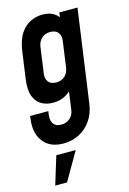

<svg xmlns="http://www.w3.org/2000/svg" viewBox="-141 -627 739 1098"><g transform="rotate(-15 228.0 -78.0)"><path d="M154 183Q74 183 34.8 132.5Q-4.5 82 6 0.5L8.5 -18.5H116L112.5 8Q109.5 37.5 123.2 56.5Q137 75.5 168.5 75.5Q199.5 75.5 220.2 57Q241 38.5 245 8L266.5 -149.5L282 -125Q261.5 -93 229.5 -75.2Q197.5 -57.5 155.5 -57.5Q119 -57.5 89 -73.8Q59 -90 44.2 -128Q29.5 -166 39 -232L60.5 -386Q69.5 -451.5 94.8 -489.8Q120 -528 154.5 -544.2Q189 -560.5 225 -560.5Q267.5 -560.5 294.5 -542.8Q321.5 -525 333.5 -493L311.5 -468L323 -547.5H430.5L353.5 2Q346 56.5 318.2 97.2Q290.5 138 248 160.5Q205.5 183 154 183ZM203 -165Q235 -165 254.8 -183.8Q274.5 -202.5 278.5 -232L300 -386Q304 -415.5 289.5 -434.2Q275 -453 243.5 -453Q212 -453 192 -434.2Q172 -415.5 168 -386L146.5 -232Q142.5 -202.5 157 -183.8Q171.5 -165 203 -165ZM44 403 95 237H210L114 403Z"/></g></svg>

Font: Mohave SemiBold
Style: Italic
Weight: 600
Italic angle: -8°
Designer: Gumpita Rahayu
Foundry: Tokotype
Version: Version 2.003